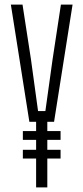

<svg xmlns="http://www.w3.org/2000/svg" viewBox="-20 -820 365 840"><path d="M138 0V-126.5H80V-164.5H138V-208H80V-246.5H138V-287H108.5L27.5 -800H78.5L115.5 -560L146.5 -334H178.5L210 -560L246.5 -800H297.5L216.5 -287H187V-246.5H245V-208H187V-164.5H245V-126.5H187V0Z"/></svg>

Font: Big Shoulders Text Thin ExtraLight
Style: Regular
Weight: 250
Version: Version 2.002